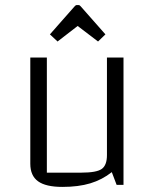

<svg xmlns="http://www.w3.org/2000/svg" viewBox="-20 -726 609 754"><path d="M465 -500V0H438L419 -50Q381 -20 334.5 -6Q288 8 225 8Q160 8 129.5 -14Q99 -36 99 -83V-500H164V-48H299Q359 -48 379.5 -62.5Q400 -77 400 -117V-500ZM206 -563 176 -591 273 -701Q277 -706 281 -706H289Q293 -706 297 -701L394 -591L365 -563L285 -624Z"/></svg>

Font: Changa ExtraLight ExtraLight
Style: Regular
Weight: 250
Version: Version 3.002; ttfautohint (v1.8.2)